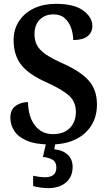

<svg xmlns="http://www.w3.org/2000/svg" viewBox="-20 -744 569 1002"><path d="M244 10Q167 10 121 -9.5Q75 -29 54.5 -61Q34 -93 34 -129Q34 -171 61 -191Q88 -211 126 -211Q128 -133 163 -88.5Q198 -44 256 -44Q313 -44 344.5 -76Q376 -108 376 -160Q376 -214 338.5 -246.5Q301 -279 223 -314Q130 -355 90.5 -406Q51 -457 51 -534Q51 -592 80 -635Q109 -678 158.5 -701Q208 -724 271 -724Q367 -724 414.5 -689Q462 -654 462 -609Q462 -575 437 -555Q412 -535 362 -535Q362 -566 351.5 -597Q341 -628 318.5 -648.5Q296 -669 259 -669Q215 -669 187.5 -641.5Q160 -614 160 -566Q160 -533 173 -508Q186 -483 218.5 -460.5Q251 -438 310 -412Q401 -371 443.5 -323Q486 -275 486 -199Q486 -135 456 -88Q426 -41 372 -15.5Q318 10 244 10ZM231 238Q216 238 193 235Q170 232 153 227V173Q189 181 216 181Q243 181 258.5 169Q274 157 274 130Q274 101 254 89.5Q234 78 204 75L223 -9H272L263 35Q307 39 333 63Q359 87 359 127Q359 179 324 208.5Q289 238 231 238Z"/></svg>

Font: Noto Serif Thai SemiCondensed SemiBold
Style: Regular
Weight: 600
Width: 4
Designer: Monotype Design Team
Foundry: Monotype Imaging Inc.
Version: Version 2.002; ttfautohint (v1.8.4.7-5d5b)